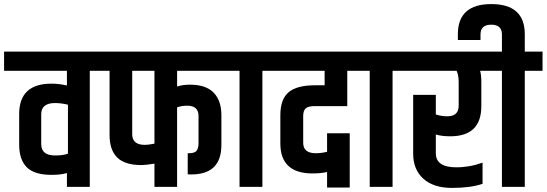

<svg xmlns="http://www.w3.org/2000/svg" viewBox="-54 -916 2679 941"><path d="M216 -411Q148 -411 148 -356V-210Q148 -154 216 -154Q256 -154 279 -163V-403Q244 -411 216 -411ZM274 -569H-34V-663H473V-569H386V0H274V-68Q245 -59 198 -59Q115 -59 77.5 -96Q40 -133 40 -207V-357Q40 -506 198 -506Q235 -506 274 -497Z M703 -569H594V-258Q594 -206 656 -206Q673 -206 703 -212ZM863 -398Q838 -398 814 -390V0H703V-114Q661 -107 639 -107Q558 -107 520.5 -144Q483 -181 483 -254V-569H405V-663H1101V-569H814V-492Q841 -501 877 -501Q955 -501 993 -462Q1031 -423 1031 -352V-205Q1031 -61 883 -61Q870 -61 866 -62V-165Q897 -164 908 -175.5Q919 -187 919 -215V-348Q919 -398 863 -398Z M1120 -569H1033V-663H1319V-569H1232V0H1120Z M1320 -213V-351Q1320 -430 1360.5 -464Q1401 -498 1489 -498H1537V-569H1251V-663H1739V-569H1648V-396H1489Q1456 -396 1444 -384.5Q1432 -373 1432 -348V-216Q1432 -165 1494 -165Q1519 -165 1549 -172V-263H1660V3H1549V-73Q1519 -66 1478 -66Q1320 -66 1320 -213Z M1758 -569H1671V-663H1957V-569H1870V0H1758Z M2194 -514Q2194 -547 2184 -569H1889V-663H2386V-569H2299Q2305 -550 2305 -514V-396Q2305 -248 2153 -248Q2109 -248 2082 -257V-165Q2082 -96 2182 -96Q2249 -96 2311 -119V-15Q2251 5 2161 5Q2071 5 2021 -40Q1971 -85 1971 -162V-451H2082V-355Q2109 -346 2138 -346Q2194 -346 2194 -398Z M2406 -663V-747Q2406 -795 2353.5 -795Q2301 -795 2301 -747V-720H2190V-748Q2190 -896 2354 -896Q2518 -896 2518 -748V-663H2605V-569H2518V0H2406V-569H2319V-663Z"/></svg>

Font: Khand Semibold
Style: Regular
Weight: 600
Designer: Devanagari: Sanchit Sawaria, Jyotish Sonowal; Latin: Satya Rajpurohit
Foundry: Indian Type Foundry
Version: Version 1.100;PS 1.0;hotconv 1.0.78;makeotf.lib2.5.61930; tt